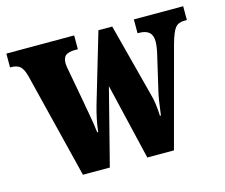

<svg xmlns="http://www.w3.org/2000/svg" viewBox="-87 -644 880 752"><g transform="rotate(-15 353.5 -268.0)"><path d="M56 -427Q48 -458 35.5 -469Q23 -480 -2 -480H-5V-536H270V-480H259Q233 -480 221 -471Q209 -462 209 -438Q209 -429 216 -394L238 -275Q240 -260 246 -230Q256 -176 259 -146H263Q268 -194 284 -250L367 -531H423L500 -236Q511 -199 513 -145H517Q525 -210 532 -239L565 -381Q572 -411 572 -431Q572 -456 558.5 -468Q545 -480 517 -480H512V-536H712V-480H701Q677 -480 664.5 -464.5Q652 -449 639 -402L531 0H423L350 -309L271 0H162Z"/></g></svg>

Font: Noto Serif CondBlack
Style: Regular
Weight: 900
Width: 3
Designer: Monotype Design Team
Foundry: Monotype Imaging Inc.
Version: Version 1.001